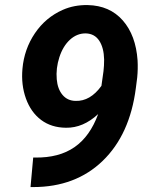

<svg xmlns="http://www.w3.org/2000/svg" viewBox="-20 -741 602 768"><path d="M372.6 -284.7Q312.5 -229 244.1 -230Q185.5 -230.5 144.5 -261.2Q103.5 -292 83.7 -346.9Q64 -401.9 69.8 -465.8Q76.7 -544.4 119.6 -607.9Q162.6 -671.4 231.4 -701.7Q276.9 -721.7 331.1 -720.7Q418.9 -718.8 471.2 -659.2Q523.4 -599.6 530.3 -499.5Q532.2 -464.8 528.8 -430.7L523.4 -388.7Q499.5 -202.6 390.9 -97.7Q282.2 7.3 112.3 7.3H102.1L112.8 -110.8H120.1Q216.3 -109.4 278.3 -152.6Q340.3 -195.8 372.6 -284.7ZM282.2 -337.4Q340.8 -335.4 385.7 -397.5L394 -456.5Q396.5 -477.1 396.5 -502.9Q395.5 -549.8 377 -578.1Q358.4 -606.4 323.2 -607.4Q288.1 -607.9 260 -582.3Q231.9 -556.6 217.5 -512.2Q203.1 -467.8 207 -423.8Q210.4 -384.8 230.2 -361.3Q250 -337.9 282.2 -337.4Z"/></svg>

Font: TypoPRO Roboto
Style: Bold Italic
Weight: 700
Italic angle: -12°
Designer: Google
Version: Version 2.136; 2016